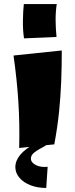

<svg xmlns="http://www.w3.org/2000/svg" viewBox="-20 -723 373 951"><path d="M249 -8 75 10Q78 -109 71 -218.5Q64 -328 47 -448L286 -473Q286 -390 283 -316.5Q280 -243 272.5 -169Q265 -95 249 -8ZM99 -533Q93 -571 93.5 -618.5Q94 -666 98 -703H261Q255 -663 255.5 -620.5Q256 -578 260 -540ZM209 208Q166 208 131 194.5Q96 181 76 157Q56 133 56 105Q56 73 80.5 43.5Q105 14 160 -16L207 -2Q170 17 151.5 31Q133 45 133 62Q133 82 157.5 94.5Q182 107 216 103Z"/></svg>

Font: Marhey Light
Style: Regular
Weight: 300
Designer: Nur Syamsi & Bustanul Arifin
Foundry: Namelatype
Version: Version 1.000